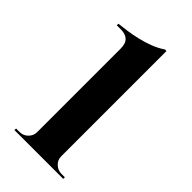

<svg xmlns="http://www.w3.org/2000/svg" viewBox="-223 -777 839 839"><g transform="rotate(45 196.5 -357.0)"><path d="M351 0V-10H330Q308 -10 291.5 -25.5Q275 -41 275 -63V-714H265Q242 -698 212.5 -686.5Q183 -675 151.5 -667.5Q120 -660 91 -656Q62 -652 42 -650V-640H68Q95 -640 110.5 -626Q126 -612 126 -579V-64Q126 -42 110 -26Q94 -10 71 -10H50L49 0Z"/></g></svg>

Font: Cinzel
Style: Bold
Weight: 700
Designer: Natanael Gama
Version: Version 2.000